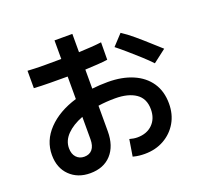

<svg xmlns="http://www.w3.org/2000/svg" viewBox="-143 -978 1286 1203"><g transform="rotate(-20 500.0 -376.0)"><path d="M112 -570V-686Q158 -683 216 -682.5Q274 -682 336 -683V-807H455V-685Q498 -687 537 -689.5Q576 -692 606 -696L605 -580Q577 -576 538 -573.5Q499 -571 455 -569V-442Q506 -448 560 -448Q655 -448 726 -417.5Q797 -387 836 -329.5Q875 -272 875 -190Q875 -119 843 -64Q811 -9 754.5 23Q698 55 625 55Q608 55 588.5 53Q569 51 547 45L565 -66Q579 -62 592 -60Q605 -58 617 -58Q680 -58 718 -95.5Q756 -133 756 -195Q756 -267 705.5 -301.5Q655 -336 568 -336Q509 -336 455 -328V-158Q455 -60 404 -4Q353 52 263 52Q180 52 127.5 0.5Q75 -51 75 -137Q75 -233 145.5 -306.5Q216 -380 336 -416V-566Q275 -566 217 -566.5Q159 -567 112 -570ZM878 -457Q852 -485 815 -518.5Q778 -552 740.5 -584.5Q703 -617 675 -639L741 -710Q777 -687 819 -651.5Q861 -616 899.5 -581Q938 -546 964 -523ZM190 -141Q190 -102 210.5 -80Q231 -58 263 -58Q298 -58 317 -81Q336 -104 336 -148V-297Q268 -271 229 -231Q190 -191 190 -141Z"/></g></svg>

Font: Murecho Medium
Style: Regular
Weight: 500
Designer: Neil Summerour
Foundry: Positype
Version: Version 1.010; ttfautohint (v1.8.3)